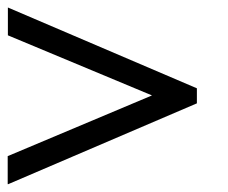

<svg xmlns="http://www.w3.org/2000/svg" viewBox="-20 -479 593 499"><path d="M491.7 -249.5V-210.4L0.5 0L0 -1.5V-73.2L375 -231L0.5 -387.2V-459.5Z"/></svg>

Font: Gasq
Style: Regular
Weight: 400
Designer: Husham Jawad
Version: Version 1.00;December 29, 2020;FontCreator 13.0.0.2683 32-bi